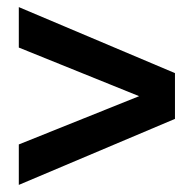

<svg xmlns="http://www.w3.org/2000/svg" viewBox="-20 -602 546 541"><path d="M33 -81V-195L372 -331L33 -468V-582L473 -396V-267Z"/></svg>

Font: Gontserrat SemiBold
Style: Regular
Weight: 600
Designer: Julieta Ulanovsky
Foundry: Julieta Ulanovsky
Version: Version 6.001